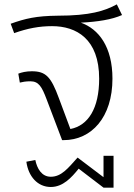

<svg xmlns="http://www.w3.org/2000/svg" viewBox="-20 -643 614 881"><path d="M194 -187 265 0H272C400 0 496 -105 496 -282C496 -428 433 -510 351 -539C428 -543 493 -553 540 -574L516 -623C461 -593 393 -571 245 -571C146 -570 96 -558 29 -534L45 -491C107 -513 160 -523 219 -523C330 -523 435 -465 435 -282C435 -146 385 -67 303 -51L250 -193C214 -291 190 -316 126 -316C100 -316 79 -311 64 -305L71 -264C83 -267 98 -270 119 -270C158 -270 172 -245 194 -187ZM455 170 336 80C292 129 262 168 213 168C171 168 150 130 142 91L101 99C110 167 153 215 213 215C269 215 308 172 341 131L455 218H501V72H455Z"/></svg>

Font: FiraGO Light
Style: Regular
Weight: 300
Designer: bBox Type
Foundry: bBox Type GmbH
Version: Version 1.001;PS 001.001;hotconv 1.0.88;makeotf.lib2.5.64775